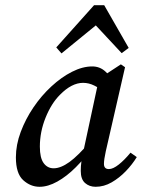

<svg xmlns="http://www.w3.org/2000/svg" viewBox="-20 -706 545 737"><path d="M132 11Q97 11 69 -14.5Q41 -40 41 -102Q41 -150 59.5 -199.5Q78 -249 108.5 -294Q139 -339 177.5 -374.5Q216 -410 256.5 -430.5Q297 -451 334 -451Q363 -451 384 -432Q405 -413 423 -385L380 -353Q363 -367 342 -377.5Q321 -388 299 -388Q255 -388 210 -342Q177 -309 155 -254.5Q133 -200 133 -143Q133 -100 147.5 -80Q162 -60 186 -60Q213 -60 246.5 -84Q280 -108 329 -166L337 -143Q306 -99 271 -64Q236 -29 200 -9Q164 11 132 11ZM347 11Q323 11 306.5 -3.5Q290 -18 290 -50Q290 -69 292.5 -86Q295 -103 300 -125L360 -404L444 -459L460 -448L386 -125Q379 -93 379 -77Q379 -57 398 -57Q414 -57 436 -74.5Q458 -92 481 -120L505 -103Q488 -75 463 -49Q438 -23 408.5 -6Q379 11 347 11ZM447 -502 324 -634H379L216 -501L196 -524L341 -686H380L474 -522Z"/></svg>

Font: Lisu Bosa SemiBold
Style: Italic
Weight: 600
Italic angle: -19°
Designer: David Morse, Annie Olsen, Victor Gaultney, Frank Grießhammer (Latin)
Foundry: SIL International
Version: Version 2.000